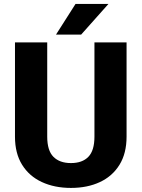

<svg xmlns="http://www.w3.org/2000/svg" viewBox="-20 -921 702 951"><path d="M447.8 -710.9H606.9V-244.1Q606.9 -161.6 572 -105Q537.1 -48.3 475.1 -19.3Q413.1 9.8 331.5 9.8Q250 9.8 187.3 -19.3Q124.5 -48.3 89.4 -105Q54.2 -161.6 54.2 -244.1V-710.9H213.9V-244.1Q213.9 -175.3 244.6 -144.3Q275.4 -113.3 331.5 -113.3Q387.7 -113.3 417.7 -144.3Q447.8 -175.3 447.8 -244.1ZM257.3 -749.5 354 -901.4H517.1L381.8 -749.5Z"/></svg>

Font: Vazirmatn UI FD ExtraBold
Style: Regular
Weight: 800
Designer: Saber Rastikerdar
Foundry: Saber Rastikerdar
Version: Version 33.003